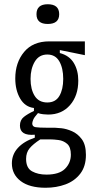

<svg xmlns="http://www.w3.org/2000/svg" viewBox="-20 -723 460 905"><path d="M195 162Q119 162 77.5 130.5Q36 99 36 47Q36 5 64.5 -26Q93 -57 144 -74V-88Q74 -82 74 -131Q74 -157 92 -171.5Q110 -186 140 -200V-214Q98 -219 75 -258.5Q52 -298 52 -353Q52 -428 93.5 -478Q135 -528 212 -528H380V-463L262 -487V-473Q307 -461 328 -426Q349 -391 349 -343Q349 -272 310 -227.5Q271 -183 207 -183Q197 -183 183.5 -184.5Q170 -186 159 -190Q141 -170 136.5 -158.5Q132 -147 132 -141Q132 -126 148 -123.5Q164 -121 200 -121H238Q247 -121 270 -118.5Q293 -116 319.5 -104.5Q346 -93 365.5 -67Q385 -41 385 7Q385 61 358.5 95.5Q332 130 289 146Q246 162 195 162ZM203 -240Q242 -240 260 -271Q278 -302 278 -351Q278 -402 259.5 -434Q241 -466 203 -466Q164 -466 144 -432.5Q124 -399 124 -351Q124 -302 143.5 -271Q163 -240 203 -240ZM199 100Q259 100 286.5 72.5Q314 45 314 6Q314 -30 296.5 -45Q279 -60 256 -63Q233 -66 217 -66H170Q136 -44 119.5 -24Q103 -4 103 26Q103 69 131 84.5Q159 100 199 100ZM205 -610Q152 -610 152 -656Q152 -703 205 -703Q259 -703 259 -656Q259 -610 205 -610Z"/></svg>

Font: Bricolage Grotesque 10pt Condensed Light
Style: Regular
Weight: 300
Width: 3
Designer: Mathieu Triay
Foundry: Atelier Triay
Version: Version 1.000; ttfautohint (v1.8.4.7-5d5b);gftools[0.9.32]